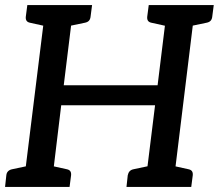

<svg xmlns="http://www.w3.org/2000/svg" viewBox="-20 -739 865 759"><path d="M72 0 161 -719H271L232 -402H603L642 -719H752L664 0H553L593 -323H222L183 0ZM0 0 5 -46Q6 -56 12 -62Q18 -68 28 -70L99 -85L101 0ZM154 0 176 -85 244 -70Q254 -68 258 -62Q262 -56 261 -46L255 0ZM189 -719 167 -634 99 -649Q89 -651 85 -657Q81 -663 82 -673L88 -719ZM344 -719 338 -673Q337 -663 331.5 -657Q326 -651 315 -649L243 -634V-719ZM480 0 485 -46Q487 -56 492.5 -62Q498 -68 508 -70L579 -85L581 0ZM635 0 657 -85 725 -70Q735 -68 739 -62Q743 -56 742 -46L736 0ZM669 -719 647 -634 579 -649Q569 -651 565 -657Q561 -663 562 -673L568 -719ZM825 -719 819 -673Q818 -663 812.5 -657Q807 -651 796 -649L724 -634V-719Z"/></svg>

Font: Aleo Medium
Style: Italic
Weight: 500
Italic angle: -7°
Designer: Alessio Laiso
Foundry: Alessio Laiso
Version: Version 2.001;gftools[0.9.29]